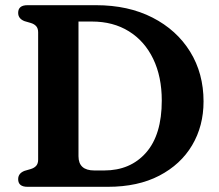

<svg xmlns="http://www.w3.org/2000/svg" viewBox="-20 -720 843 740"><path d="M50 -29.5Q50 -52 74.5 -61.5L98.5 -68.5Q112 -72.5 119.5 -81Q127 -89.5 127 -104.5V-595.5Q127 -610.5 119.5 -619Q112 -627.5 98.5 -631.5L74.5 -638.5Q50 -648 50 -670.5Q50 -700 86 -700H350Q474.5 -700 567.8 -652.2Q661 -604.5 712.8 -520.8Q764.5 -437 764.5 -329Q764.5 -234.5 720.5 -160.2Q676.5 -86 594 -43Q511.5 0 395.5 0H86Q50 0 50 -29.5ZM381.5 -63Q482.5 -63 543 -131.8Q603.5 -200.5 603.5 -332.5Q603.5 -424.5 570.5 -493Q537.5 -561.5 477 -599.2Q416.5 -637 334 -637H282.5V-118Q282.5 -63 343.5 -63Z"/></svg>

Font: Fraunces 9pt S050 SemiBold
Style: Regular
Weight: 600
Version: Version 1.000; ttfautohint (v1.8.3)